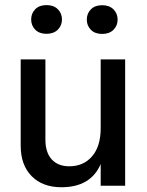

<svg xmlns="http://www.w3.org/2000/svg" viewBox="-20 -745 591 770"><path d="M383.8 -506.8V-231Q383.8 -158.2 349.4 -118.2Q314.9 -78.1 257.8 -78.1Q212.9 -78.1 187.5 -105.7Q162.1 -133.3 162.1 -185.1V-506.8H63V-161.1Q63 -83 106.9 -38.6Q150.9 5.9 226.1 5.9Q343.8 5.9 383.8 -86.9V0H481.9V-506.8ZM105 -667Q105 -642.6 121.3 -626Q137.7 -609.4 166.5 -609.4Q195.3 -609.4 211.9 -626Q228.5 -642.6 228.5 -667Q228.5 -691.4 211.9 -708Q195.3 -724.6 166.5 -724.6Q137.7 -724.6 121.3 -708Q105 -691.4 105 -667ZM328.1 -666.5Q328.1 -642.1 344.5 -625.5Q360.8 -608.9 389.6 -608.9Q418.5 -608.9 435.1 -625.5Q451.7 -642.1 451.7 -666.5Q451.7 -690.9 435.1 -707.5Q418.5 -724.1 389.6 -724.1Q360.8 -724.1 344.5 -707.5Q328.1 -690.9 328.1 -666.5Z"/></svg>

Font: FAU Chimera Medium
Style: Regular
Weight: 500
Version: Version 1.002;hotconv 1.0.117;makeotfexe 2.5.65602